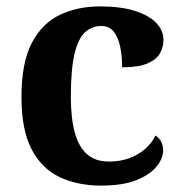

<svg xmlns="http://www.w3.org/2000/svg" viewBox="-20 -569 567 599"><path d="M295 10Q222 10 166 -16.5Q110 -43 78.5 -103.5Q47 -164 47 -266Q47 -374 79.5 -435.5Q112 -497 167.5 -523Q223 -549 292 -549Q357 -549 401 -535Q445 -521 467.5 -497.5Q490 -474 490 -444Q490 -423 479.5 -403.5Q469 -384 441 -371.5Q413 -359 361 -359Q361 -394 355 -423Q349 -452 335 -470Q321 -488 296 -488Q267 -488 245.5 -468.5Q224 -449 212.5 -401Q201 -353 201 -267Q201 -200 213.5 -155Q226 -110 252 -87.5Q278 -65 320 -65Q355 -65 383.5 -75.5Q412 -86 433 -104.5Q454 -123 465 -146Q477 -139 483 -126.5Q489 -114 489 -100Q489 -75 468.5 -49.5Q448 -24 405.5 -7Q363 10 295 10Z"/></svg>

Font: Noto Serif Tamil
Style: Italic
Weight: 400
Italic angle: -12°
Designer: Indian Type Foundry, Tom Grace, and the Monotype Design Team
Foundry: Monotype Imaging Inc.
Version: Version 2.003